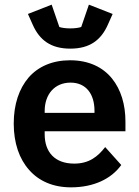

<svg xmlns="http://www.w3.org/2000/svg" viewBox="-20 -793 598 825"><path d="M285 12C208 12 147 -15 105 -63C63 -110 39 -178 39 -262C39 -345 62 -412 103 -460C144 -507 205 -534 281 -534C362 -534 422 -504 461 -456C500 -408 519 -343 519 -271V-229H172V-216C172 -140 215 -90 299 -90C363 -90 400 -120 432 -161L501 -84C458 -24 382 12 285 12ZM283 -438C215 -438 172 -388 172 -316V-308H386V-317C386 -389 350 -438 283 -438ZM282 -584C198 -584 150 -621 121 -686L100 -733L202 -773L235 -677C246 -673 265 -671 282 -671C299 -671 318 -673 329 -677L362 -773L464 -733L443 -686C414 -621 366 -584 282 -584Z"/></svg>

Font: Plexus Sans SemiBold
Style: Regular
Weight: 600
Version: Version 2.001;PS 002.001;hotconv 1.0.70;makeotf.lib2.5.58329